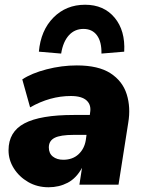

<svg xmlns="http://www.w3.org/2000/svg" viewBox="-20 -779 608 810"><path d="M185 11Q137 11 99 -11Q61 -33 38.5 -68.5Q16 -104 16 -145Q16 -223 83 -258.5Q150 -294 291 -294H359L360 -303Q366 -336 345.5 -355Q325 -374 279 -374Q191 -374 107 -326L74 -444Q113 -470 176.5 -486.5Q240 -503 304 -503Q395 -503 446 -470Q497 -437 514.5 -381.5Q532 -326 521 -261L480 0H315L326 -71Q302 -27 265.5 -8Q229 11 185 11ZM247 -105Q286 -105 311 -128Q336 -151 342 -188L345 -210H291Q235 -210 210.5 -197.5Q186 -185 186 -157Q186 -132 203 -118.5Q220 -105 247 -105ZM238 -553 144 -561Q152 -651 205.5 -705Q259 -759 339 -759Q418 -759 463.5 -704.5Q509 -650 504 -561L408 -553Q409 -603 389 -630Q369 -657 332 -657Q295 -657 270.5 -630Q246 -603 238 -553Z"/></svg>

Font: Nunito Sans Black
Style: Italic
Weight: 900
Italic angle: -9°
Designer: Vernon Adams
Foundry: Vernon Adams
Version: Version 3.006; ttfautohint (v1.8.3)